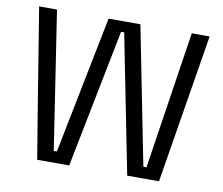

<svg xmlns="http://www.w3.org/2000/svg" viewBox="-77 -794 1030 888"><g transform="rotate(10 437.5 -350.0)"><path d="M151.4 0Q122.1 -174.8 37.1 -700.2Q57.6 -700.2 121.1 -700.2Q145.5 -538.1 219.7 -53.7Q223.6 -53.7 234.4 -53.7Q266.6 -215.8 363.3 -700.2Q400.4 -700.2 512.7 -700.2Q544.9 -538.1 640.6 -53.7Q644.5 -53.7 655.3 -53.7Q679.7 -215.8 753.9 -700.2Q775.4 -700.2 837.9 -700.2Q809.6 -525.4 723.6 0Q686.5 0 574.2 0Q542 -162.1 445.3 -650.4Q441.4 -650.4 430.7 -650.4Q398.4 -487.3 301.8 0Q264.6 0 151.4 0Z"/></g></svg>

Font: Kadena Space Grotesk
Style: Regular
Weight: 400
Designer: Florian Karsten
Version: Version 2.000